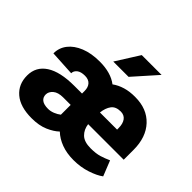

<svg xmlns="http://www.w3.org/2000/svg" viewBox="-173 -966 1191 1191"><g transform="rotate(45 422.5 -370.0)"><path d="M604.5 9.8Q544.9 9.8 498.3 -7.6Q451.7 -24.9 419.4 -55.7Q392.6 -29.8 347.2 -10Q301.8 9.8 236.8 9.8Q136.7 9.8 83.3 -35.9Q29.8 -81.5 29.8 -158.2Q29.8 -235.4 94.2 -277.6Q158.7 -319.8 283.7 -319.8H350.1V-342.3Q350.1 -374.5 333.5 -392.8Q316.9 -411.1 285.2 -411.1Q250 -411.1 231.7 -396.7Q213.4 -382.3 213.4 -361.3L48.3 -370.6Q48.3 -419.4 77.6 -457Q106.9 -494.6 160.9 -516.4Q214.8 -538.1 287.6 -538.1Q385.7 -538.1 443.4 -493.7Q472.7 -515.1 511.7 -526.9Q550.8 -538.6 599.1 -538.1Q702.6 -538.1 762.9 -473.6Q823.2 -409.2 823.2 -298.8V-212.4H511.2Q516.6 -170.4 543.9 -143.8Q571.3 -117.2 627.4 -117.2Q674.8 -117.2 705.3 -126.7Q735.8 -136.2 766.1 -149.9L806.2 -49.3Q775.9 -26.4 721.4 -8.3Q667 9.8 604.5 9.8ZM599.1 -411.1Q555.7 -411.1 536.1 -384.8Q516.6 -358.4 511.7 -315.4H662.1V-328.1Q662.1 -367.2 645.8 -389.2Q629.4 -411.1 599.1 -411.1ZM268.1 -103.5Q289.6 -103.5 311.8 -112.5Q334 -121.6 350.1 -134.3V-218.8V-220.2H284.7Q240.2 -220.2 217.5 -200.7Q194.8 -181.2 194.8 -156.2Q194.8 -131.8 212.6 -117.7Q230.5 -103.5 268.1 -103.5ZM346.7 -597.2 443.4 -750.5H617.2L481 -597.2Z"/></g></svg>

Font: Vazirmatn RD UI FD Black
Style: Regular
Weight: 900
Designer: Saber Rastikerdar
Foundry: Saber Rastikerdar
Version: Version 33.003